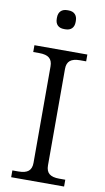

<svg xmlns="http://www.w3.org/2000/svg" viewBox="-100 -957 550 1003"><g transform="rotate(10 175.5 -455.0)"><path d="M213.9 -94.2Q213.9 -64 230.7 -50Q247.6 -36.1 283.2 -36.1H315.9V0H35.2V-36.1H67.9Q103.5 -36.1 120.4 -50Q137.2 -64 137.2 -94.2V-606Q137.2 -636.2 120.4 -650.1Q103.5 -664.1 67.9 -664.1H35.2V-700.2H315.9V-664.1H283.2Q247.6 -664.1 230.7 -650.1Q213.9 -636.2 213.9 -606ZM126 -856.9V-862.8Q126 -885.3 138.2 -897.7Q150.4 -910.2 172.9 -910.2H179.2Q201.7 -910.2 213.9 -897.7Q226.1 -885.3 226.1 -862.8V-856.9Q226.1 -834.5 213.9 -822.3Q201.7 -810.1 179.2 -810.1H172.9Q150.4 -810.1 138.2 -822.3Q126 -834.5 126 -856.9Z"/></g></svg>

Font: LT Superior Serif
Style: Regular
Weight: 400
Designer: Daniel Lyons
Foundry: LyonsType
Version: Version 2.120;FEAKit 1.0